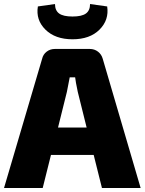

<svg xmlns="http://www.w3.org/2000/svg" viewBox="-24 -933 718 953"><path d="M423 -913 508 -901Q518 -834 470 -786Q422 -738 336 -738Q250 -738 201.5 -786Q153 -834 164 -901L249 -913Q249 -881 269.5 -866Q290 -851 336 -851Q382 -851 402.5 -866Q423 -881 423 -913ZM441 -164H229L188 0H-4L185 -641Q190 -663 207.5 -676.5Q225 -690 248 -690H422Q445 -690 462.5 -676.5Q480 -663 486 -641L674 0H482ZM406 -300 362 -477Q351 -529 349 -549H322Q315 -511 308 -477L264 -300Z"/></svg>

Font: Ezarion Extra Bold
Style: Regular
Weight: 800
Designer: Natanael Gama
Version: Version 1.001;PS 001.001;hotconv 1.0.70;makeotf.lib2.5.58329